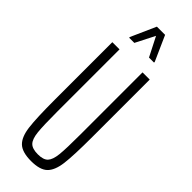

<svg xmlns="http://www.w3.org/2000/svg" viewBox="-297 -916 944 944"><g transform="rotate(45 175.0 -444.5)"><path d="M45 -290V-688H95V-257Q95 -158 99.5 -115.5Q104 -73 120.5 -56Q137 -39 176 -39Q214 -39 230 -56Q246 -73 250.5 -115Q255 -157 255 -257V-688H305V-290Q305 -159 297.5 -101Q290 -43 263.5 -17.5Q237 8 176 8Q114 8 87 -17.5Q60 -43 52.5 -101Q45 -159 45 -290ZM88 -762V-767L146 -897H203L261 -767V-762H226L175 -862L124 -762Z"/></g></svg>

Font: Saira Ultra Condensed Light
Style: Regular
Weight: 300
Width: 1
Designer: Hector Gatti with collaboration of the Omnibus-Type team
Foundry: Omnibus-Type
Version: Version 1.001; ttfautohint (v1.8)